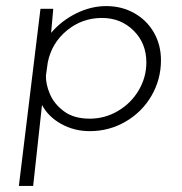

<svg xmlns="http://www.w3.org/2000/svg" viewBox="-20 -423 598 631"><path d="M329 -403Q380 -403 421 -380Q462 -357 485.5 -316.5Q509 -276 509 -225Q509 -162 478 -108.5Q447 -55 393 -23.5Q339 8 275 8Q224 8 181.5 -15.5Q139 -39 118 -78L89 188H42L113 -394H155L148 -315Q182 -355 230.5 -379Q279 -403 329 -403ZM275 -33Q325 -33 368 -58.5Q411 -84 436 -126.5Q461 -169 461 -218Q461 -281 419 -322.5Q377 -364 315 -364Q250 -364 200 -323Q150 -282 137 -218L131 -175Q130 -147 144 -114Q158 -81 190.5 -57Q223 -33 275 -33Z"/></svg>

Font: Josefin Sans Light
Style: Italic
Weight: 300
Italic angle: -7°
Designer: Santiago Orozco
Foundry: Typemade
Version: Version 2.000